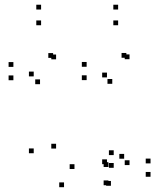

<svg xmlns="http://www.w3.org/2000/svg" viewBox="-20 -758 660 800"><path d="M453.8 -58.8V-78.8H433.8V-58.8ZM453.8 -111.8V-131.8H433.8V-111.8ZM290.3 -53.8V-73.8H270.3V-53.8ZM213.7 -139V-159H193.7V-139ZM213.7 -510.8V-530.8H193.7V-510.8ZM201.3 -516.8V-536.8H181.3V-516.8ZM35.8 -479.3V-499.3H15.8V-479.3ZM35.8 -423.7V-443.7H15.8V-423.7ZM146.8 -407.2V-427.2H126.8V-407.2ZM120.5 -439.7V-459.7H100.5V-439.7ZM120.5 -119.5V-139.5H100.5V-119.5ZM246.8 22V2H226.8V22ZM442.2 16V-4H422.2V16ZM607.2 -21.5V-41.5H587.2V-21.5ZM607.2 -77.2V-97.2H587.2V-77.2ZM497.3 -96.7V-116.7H477.3V-96.7ZM519.7 -70.2V-90.2H499.7V-70.2ZM519.7 -511.3V-531.3H499.7V-511.3ZM506.5 -517.3V-537.3H486.5V-517.3ZM341 -479.8V-499.8H321V-479.8ZM341 -424.2V-444.2H321V-424.2ZM447.8 -408.8V-428.8H427.8V-408.8ZM425.7 -435.5V-455.5H405.7V-435.5ZM425.7 -74V-94H405.7V-74ZM431.8 -62.2V-82.2H411.8V-62.2ZM431.8 13.8V-6.2H411.8V13.8ZM472.2 -652.8V-672.8H452.2V-652.8ZM472.2 -718.3V-738.3H452.2V-718.3ZM151.2 -718.3V-738.3H131.2V-718.3ZM151.2 -652.8V-672.8H131.2V-652.8Z"/></svg>

Font: Monaspace Xenon Dots Var
Style: Regular
Weight: 400
Designer: Riley Cran and the Lettermatic Team
Version: Version 1.100 (Monaspace Xenon Dots)